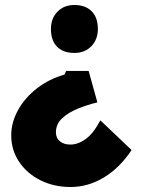

<svg xmlns="http://www.w3.org/2000/svg" viewBox="-20 -565 587 769"><path d="M335 -281 370 -155Q329 -145 291 -129.5Q253 -114 228.5 -91Q204 -68 204 -35Q204 -12 220 1Q236 14 262 14Q292 14 322.5 -7.5Q353 -29 382 -83L507 36Q460 107 396.5 145.5Q333 184 263 184Q196 184 142 157Q88 130 56.5 83Q25 36 25 -23Q25 -75 52.5 -124.5Q80 -174 128.5 -211.5Q177 -249 238 -266L245 -281ZM372 -449Q372 -407 346 -380Q320 -353 278 -353Q233 -353 208.5 -378Q184 -403 184 -449Q184 -491 210 -518Q236 -545 278 -545Q322 -545 347 -520Q372 -495 372 -449Z"/></svg>

Font: Lexend ExtraBold
Style: Regular
Weight: 800
Designer: Bonnie Shaver-Troup, Thomas Jockin
Foundry: Lexend
Version: Version 1.007; ttfautohint (v1.8.3)